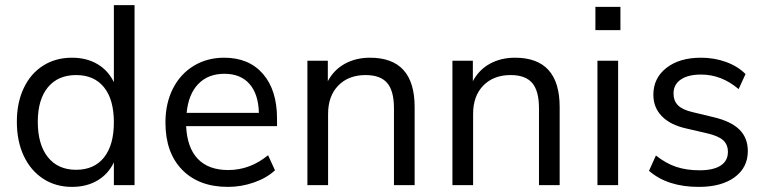

<svg xmlns="http://www.w3.org/2000/svg" viewBox="-20 -725 2997 752"><path d="M507 -705V0H426V-89Q404 -43 361.5 -18Q319 7 262 7Q198 7 149 -25Q100 -57 73 -114.5Q46 -172 46 -248Q46 -323 73 -380Q100 -437 149 -468Q198 -499 262 -499Q319 -499 361.5 -474Q404 -449 426 -403V-705ZM426 -246Q426 -335 387.5 -383Q349 -431 278 -431Q207 -431 167.5 -383Q128 -335 128 -248Q128 -159 167.5 -109.5Q207 -60 278 -60Q349 -60 387.5 -108.5Q426 -157 426 -246Z M1065 -231H709Q713 -146 755 -102.5Q797 -59 874 -59Q959 -59 1030 -117L1057 -58Q1025 -28 975 -10.5Q925 7 873 7Q759 7 693.5 -60Q628 -127 628 -245Q628 -320 657 -377.5Q686 -435 738.5 -467Q791 -499 858 -499Q955 -499 1010 -435.5Q1065 -372 1065 -261ZM711 -283H994Q992 -357 957 -396.5Q922 -436 859 -436Q795 -436 756.5 -396Q718 -356 711 -283Z M1604 -306V0H1523V-301Q1523 -369 1496.5 -400Q1470 -431 1412 -431Q1345 -431 1305 -390Q1265 -349 1265 -279V0H1184V-487H1264V-407Q1288 -452 1331 -475.5Q1374 -499 1429 -499Q1604 -499 1604 -306Z M2172 -306V0H2091V-301Q2091 -369 2064.5 -400Q2038 -431 1980 -431Q1913 -431 1873 -390Q1833 -349 1833 -279V0H1752V-487H1832V-407Q1856 -452 1899 -475.5Q1942 -499 1997 -499Q2172 -499 2172 -306Z M2320 0V-487H2401V0ZM2312 -698H2410V-607H2312Z M2522 -56 2549 -116Q2588 -85 2628.5 -71.5Q2669 -58 2720 -58Q2774 -58 2802.5 -76.5Q2831 -95 2831 -130Q2831 -159 2812 -176Q2793 -193 2749 -203L2667 -222Q2605 -236 2572 -270Q2539 -304 2539 -354Q2539 -419 2590 -459Q2641 -499 2726 -499Q2777 -499 2823 -482.5Q2869 -466 2900 -435L2873 -376Q2806 -433 2726 -433Q2675 -433 2646.5 -413.5Q2618 -394 2618 -359Q2618 -330 2635.5 -312.5Q2653 -295 2692 -286L2775 -266Q2843 -250 2876 -217.5Q2909 -185 2909 -133Q2909 -69 2857.5 -31Q2806 7 2717 7Q2594 7 2522 -56Z"/></svg>

Font: wassup Sans
Style: Regular
Weight: 400
Version: Version 2.001